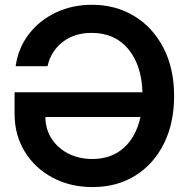

<svg xmlns="http://www.w3.org/2000/svg" viewBox="-20 -759 772 791"><path d="M361.3 11.7Q269.5 11.7 196.8 -27.1Q124 -65.9 82 -134.3Q40 -202.6 40 -291V-378.9H566.9Q563.5 -490.7 508.3 -557.1Q453.1 -623.5 357.4 -623.5Q286.1 -623.5 237.8 -585.7Q189.5 -547.9 175.8 -486.3H44.4Q55.2 -561.5 98.9 -618.4Q142.6 -675.3 210 -707.3Q277.3 -739.3 358.9 -739.3Q456.5 -739.3 533 -692.9Q609.4 -646.5 653.3 -562Q697.3 -477.5 697.3 -363.3Q697.3 -252 655.3 -167.5Q613.3 -83 537.6 -35.6Q461.9 11.7 361.3 11.7ZM558.6 -276.9H167Q167.5 -225.6 193.4 -186.5Q219.2 -147.5 262.7 -125.7Q306.2 -104 359.9 -104Q439 -104 490 -149.9Q541 -195.8 558.6 -276.9Z"/></svg>

Font: Inter Display SemiBold
Style: Regular
Weight: 600
Designer: Rasmus Andersson
Foundry: rsms
Version: Version 4.001;git-9221beed3